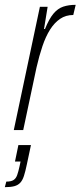

<svg xmlns="http://www.w3.org/2000/svg" viewBox="-58 -538 333 794"><path d="M-1 0 107 -510H139L124 -418H128Q145 -460 163 -481.5Q181 -503 203.5 -510.5Q226 -518 255 -518L245 -476Q214 -476 190.5 -460Q167 -444 149 -415.5Q131 -387 117.5 -347Q104 -307 93 -259L38 0ZM-38 236 -32 213Q-12 213 -2 206.5Q8 200 13 186Q18 172 23 149L27 130H4L18 62H70L53 142Q47 171 41 189.5Q35 208 25.5 218Q16 228 1 232Q-14 236 -38 236Z"/></svg>

Font: Saira UltraCondensed ExtraLight
Style: Italic
Weight: 250
Width: 1
Italic angle: -12°
Designer: Hector Gatti with collaboration of the Omnibus-Type team
Foundry: Omnibus-Type
Version: Version 1.101